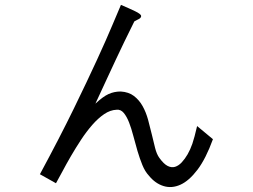

<svg xmlns="http://www.w3.org/2000/svg" viewBox="-20 -706 1040 789"><path d="M790 -188 855 -134Q826 -54 791.5 -8.5Q757 37 721.5 53Q686 69 652 58.5Q618 48 592 16Q576 -1 565 -28Q554 -55 545 -85.5Q536 -116 528 -147Q520 -178 510.5 -202.5Q501 -227 488.5 -242Q476 -257 459 -255Q433 -254 408 -237Q383 -220 359 -192.5Q335 -165 313 -131.5Q291 -98 271.5 -64.5Q252 -31 236.5 -1.5Q221 28 210 47L144 10Q226 -142 283 -259Q340 -376 379 -461Q418 -546 441 -601Q464 -656 477 -686Q510 -672 535 -660Q560 -648 560 -640Q560 -633 551 -628Q547 -626 543 -624Q539 -622 532 -618Q508 -570 490.5 -533.5Q473 -497 456 -461Q439 -425 419.5 -382.5Q400 -340 372 -280Q403 -309 426 -319.5Q449 -330 476 -330Q509 -328 530.5 -311.5Q552 -295 566 -270Q580 -245 588.5 -214Q597 -183 604 -153Q611 -123 617.5 -97.5Q624 -72 635 -57Q653 -32 669 -24Q685 -16 699.5 -20.5Q714 -25 727 -39Q740 -53 751 -72Q762 -91 770.5 -115.5Q779 -140 790 -188Z"/></svg>

Font: D2Coding
Style: Regular
Weight: 400
Monospace: yes
Designer: Yong-Rak Park; Jeong-Hwan Yoon; Sang-Min Lee;
Foundry: NHN Corporation
Version: Version 1.3.2; Build 20180524